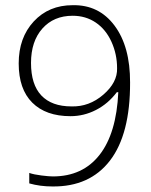

<svg xmlns="http://www.w3.org/2000/svg" viewBox="-20 -695 572 725"><path d="M179.5 -28.8Q292.2 -28.8 355.9 -110.2Q419.6 -191.6 426.7 -346.8H421.1Q388.3 -303.3 342.5 -279.8Q296.8 -256.3 246.2 -256.3Q153.2 -256.3 101.9 -307.4Q50.6 -358.4 50.6 -455.5Q50.6 -552.6 107.4 -614Q164.3 -675.4 254.3 -675.4Q353.4 -677.5 412.5 -598.3Q471.7 -519.2 471.2 -383.2Q471.7 -188.1 395.3 -88.7Q319 10.6 178 9.1Q131.4 9.1 90.5 -2.5V-42Q107.7 -35.9 136.5 -32.4Q165.3 -28.8 179.5 -28.8ZM254.3 -635.5Q183 -635.5 140 -587.2Q97.1 -538.9 97.1 -457.3Q97.1 -375.6 136.2 -334.4Q175.4 -293.2 249.7 -293.2Q316.5 -291.2 370.1 -337.5Q423.7 -383.7 422.1 -437.3Q422.1 -490.4 400.9 -537.2Q379.7 -583.9 341.8 -609.7Q303.8 -635.5 254.3 -635.5Z"/></svg>

Font: Khula Light
Style: Regular
Weight: 300
Designer: Erin McLaughlin, Steve Matteson
Version: Version 1.002;PS 1.0;hotconv 1.0.72;makeotf.lib2.5.5900; ttf